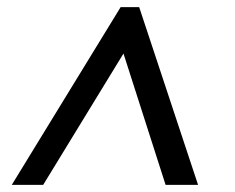

<svg xmlns="http://www.w3.org/2000/svg" viewBox="-20 -518 658 538"><path d="M326 -368 101 0H13L318 -498H370L535 0H444Z"/></svg>

Font: Rosario
Style: Italic
Weight: 400
Italic angle: -8.05°
Designer: Hector Gatti
Foundry: Omnibus Type
Version: Version 1.201